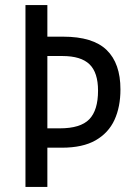

<svg xmlns="http://www.w3.org/2000/svg" viewBox="-20 -734 527 754"><path d="M453 -383Q453 -314 429.5 -263Q406 -212 355.5 -183Q305 -154 223 -154H166V0H80V-714H166V-590H228Q345 -590 399 -537.5Q453 -485 453 -383ZM215 -230Q296 -230 330.5 -265.5Q365 -301 365 -378Q365 -449 331.5 -481.5Q298 -514 225 -514H166V-230Z"/></svg>

Font: Noto Sans Ethiopic Cond
Style: Regular
Weight: 400
Width: 3
Designer: Monotype Design Team
Foundry: Monotype Imaging Inc.
Version: Version 2.102; ttfautohint (v1.8.4.7-5d5b)